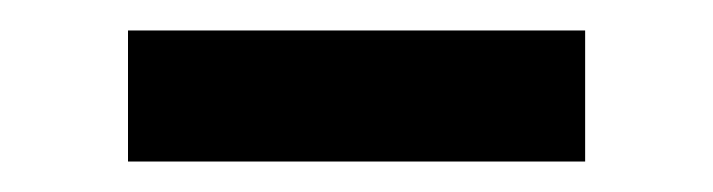

<svg xmlns="http://www.w3.org/2000/svg" viewBox="-20 -317 468 126"><path d="M364 -297V-211H64V-297Z"/></svg>

Font: Exo 2 Semi Bold
Style: Regular
Weight: 600
Designer: Natanael Gama
Version: Version 1.001;PS 001.001;hotconv 1.0.88;makeotf.lib2.5.64775